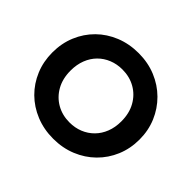

<svg xmlns="http://www.w3.org/2000/svg" viewBox="-165 -929 1158 1158"><g transform="rotate(45 414.0 -350.0)"><path d="M413.5 15Q333.5 15 265.5 -12.8Q197.5 -40.5 147.5 -90Q97.5 -139.5 69.8 -206Q42 -272.5 42 -350Q42 -428 69.8 -494.5Q97.5 -561 147.5 -610.5Q197.5 -660 265.5 -687.5Q333.5 -715 413.5 -715Q493.5 -715 561.2 -687Q629 -659 679.2 -609Q729.5 -559 757.5 -492.8Q785.5 -426.5 785.5 -350Q785.5 -272.5 757.5 -206Q729.5 -139.5 679.2 -90Q629 -40.5 561.2 -12.8Q493.5 15 413.5 15ZM413.5 -124Q460 -124 499.5 -140Q539 -156 568.5 -185.8Q598 -215.5 614.2 -257Q630.5 -298.5 630.5 -350Q630.5 -418.5 602 -469.2Q573.5 -520 524.5 -548Q475.5 -576 413.5 -576Q367.5 -576 327.8 -560Q288 -544 258.8 -514.5Q229.5 -485 213.2 -443.2Q197 -401.5 197 -350Q197 -281.5 225.5 -230.8Q254 -180 303 -152Q352 -124 413.5 -124Z"/></g></svg>

Font: Geologica Roman SemiBold
Style: Regular
Weight: 600
Designer: Sindre Bremnes, Frode Helland
Foundry: Monokrom Skriftforlag AS
Version: Version 1.010;gftools[0.9.28]